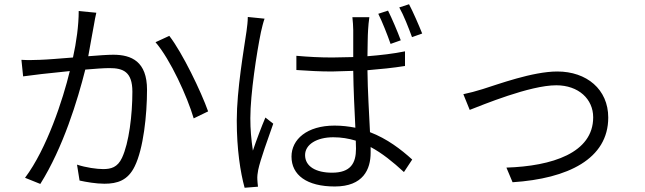

<svg xmlns="http://www.w3.org/2000/svg" viewBox="-20 -839 3040 905"><path d="M778 -670 713 -640C783 -559 863 -383 893 -281L961 -314C928 -407 840 -590 778 -670ZM81 -557 89 -479C114 -482 154 -487 176 -490L309 -504C277 -371 201 -138 98 -1L170 28C278 -144 346 -368 382 -511C428 -515 471 -518 496 -518C560 -518 604 -501 604 -407C604 -297 588 -165 555 -95C534 -50 503 -42 466 -42C437 -42 385 -49 343 -63L355 12C386 19 433 27 472 27C534 27 583 11 615 -55C656 -138 673 -297 673 -416C673 -549 600 -581 514 -581C489 -581 445 -578 396 -574C407 -631 417 -695 423 -723C426 -742 430 -762 434 -779L351 -787C351 -719 340 -640 324 -568C262 -563 201 -558 168 -557C137 -556 112 -555 81 -557Z M1227 -751 1148 -759C1148 -738 1145 -714 1142 -692C1130 -608 1096 -417 1096 -271C1096 -135 1113 -27 1133 46L1196 41C1195 30 1193 16 1193 7C1192 -5 1194 -24 1197 -38C1207 -86 1244 -188 1268 -256L1231 -285C1213 -243 1188 -177 1172 -129C1164 -184 1160 -228 1160 -282C1160 -396 1190 -591 1210 -688C1214 -706 1221 -735 1227 -751ZM1809 -789 1763 -774C1782 -736 1806 -675 1821 -632L1869 -649C1854 -690 1827 -753 1809 -789ZM1908 -819 1862 -804C1883 -767 1906 -708 1922 -664L1970 -681C1954 -721 1927 -783 1908 -819ZM1657 -176 1658 -138C1658 -70 1633 -25 1545 -25C1470 -25 1418 -54 1418 -108C1418 -158 1473 -192 1551 -192C1589 -192 1624 -186 1657 -176ZM1721 -758H1641C1643 -740 1645 -714 1645 -697V-570L1546 -568C1487 -568 1434 -571 1377 -576V-509C1436 -505 1487 -502 1544 -502L1645 -505C1646 -420 1651 -317 1655 -237C1624 -243 1592 -247 1557 -247C1427 -247 1354 -182 1354 -101C1354 -14 1426 40 1558 40C1692 40 1727 -41 1727 -119V-146C1781 -117 1832 -76 1884 -28L1923 -87C1870 -135 1805 -185 1724 -216C1720 -304 1713 -408 1712 -508C1773 -513 1833 -519 1889 -528V-597C1835 -586 1775 -579 1712 -574C1713 -621 1713 -670 1715 -698C1716 -717 1718 -737 1721 -758Z M2164 -395 2194 -321C2254 -344 2477 -437 2602 -437C2707 -437 2776 -372 2776 -286C2776 -118 2582 -56 2367 -49L2396 20C2657 3 2847 -90 2847 -285C2847 -418 2745 -502 2607 -502C2490 -502 2326 -441 2255 -419C2223 -409 2193 -401 2164 -395Z"/></svg>

Font: Noto Sans CJK HK DemiLight
Style: Regular
Weight: 350
Designer: Ryoko NISHIZUKA 西塚涼子 (kana, bopomofo & ideographs); Paul D. Hunt (Latin, Greek & Cyrillic); Sandoll Communications 산돌커뮤니
Foundry: Adobe
Version: Version 2.004;hotconv 1.0.118;makeotfexe 2.5.65603